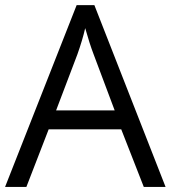

<svg xmlns="http://www.w3.org/2000/svg" viewBox="-20 -737 673 757"><path d="M546.9 0 458 -227.1H171.9L84 0H0L282.2 -716.8H352.1L632.8 0ZM432.1 -301.8 349.1 -522.9Q333 -564.9 315.9 -626Q305.2 -579.1 285.2 -522.9L201.2 -301.8Z"/></svg>

Font: f0_52653 
Style: Regular
Weight: 400
Foundry: Ascender Corporation
Version: Version 1.10